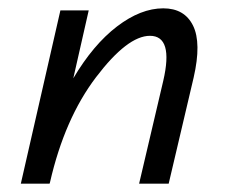

<svg xmlns="http://www.w3.org/2000/svg" viewBox="-20 -441 549 461"><path d="M372 -421Q423 -421 443.5 -379.5Q464 -338 445 -255L385 0H314L372 -247Q397 -355 340 -355Q286 -355 210.5 -255.5Q135 -156 100 -3L99 0H30L125 -416H193L156 -253Q204 -334 261 -377.5Q318 -421 372 -421Z"/></svg>

Font: EauTestInfant Medium
Style: Italic
Weight: 500
Italic angle: -12°
Designer: Christian Thalmann (Catharsis Fonts)
Version: Version 0.001;PS 000.001;hotconv 1.0.88;makeotf.lib2.5.64775